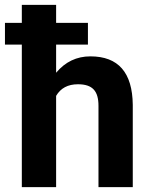

<svg xmlns="http://www.w3.org/2000/svg" viewBox="-39 -770 623 790"><path d="M322.8 -675.8H191.9V-750H50.8V-675.8H-18.6V-586.4H50.8V0H191.9V-375.5C210.4 -407.2 240.2 -423.3 281.7 -423.3C342.3 -423.3 366.2 -395 366.2 -334.5V0H507.3V-338.4C505.9 -471.7 447.8 -538.1 333 -538.1C276.4 -538.1 229.5 -515.6 191.9 -470.7V-586.4H322.8Z"/></svg>

Font: Roboto
Style: Bold
Weight: 700
Designer: Google
Version: Version 2.137; 2017